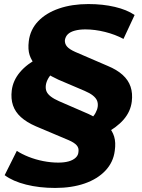

<svg xmlns="http://www.w3.org/2000/svg" viewBox="-20 -736 702 947"><path d="M252 191Q174 191 108.5 174.5Q43 158 3 128L63 8Q87 24 121 37.5Q155 51 193 58.5Q231 66 267 66Q297 66 318.5 60Q340 54 353 42Q366 30 367 13Q370 -6 358 -19.5Q346 -33 318 -45L157 -113Q111 -133 83 -158.5Q55 -184 44 -216.5Q33 -249 38 -290Q44 -339 78.5 -380Q113 -421 175 -453L157 -412Q135 -437 126 -464.5Q117 -492 122 -533Q129 -590 168 -631Q207 -672 271 -694Q335 -716 416 -716Q487 -716 546.5 -702Q606 -688 644 -662L589 -544Q548 -566 498 -578.5Q448 -591 401 -591Q372 -591 349.5 -585Q327 -579 315 -567.5Q303 -556 300 -538Q299 -520 310.5 -506.5Q322 -493 351 -480L511 -411Q557 -392 585 -366.5Q613 -341 624 -308.5Q635 -276 630 -235Q624 -186 590 -146.5Q556 -107 493 -74L511 -116Q534 -92 543 -62.5Q552 -33 546 8Q539 64 500 105.5Q461 147 397.5 169Q334 191 252 191ZM206 -315Q204 -298 209.5 -285Q215 -272 230.5 -260Q246 -248 271 -237L400 -181Q415 -175 432.5 -166Q450 -157 460 -149L425 -147Q442 -162 451 -178.5Q460 -195 462 -210Q464 -227 458.5 -240Q453 -253 438 -265Q423 -277 397 -288L268 -343Q253 -350 236 -359Q219 -368 208 -376L243 -380Q226 -364 217 -347.5Q208 -331 206 -315Z"/></svg>

Font: Nunito Sans 10pt SemiExpanded Black
Style: Italic
Weight: 900
Width: 6
Italic angle: -9°
Designer: Vernon Adams
Foundry: Vernon Adams
Version: Version 3.101;gftools[0.9.27]